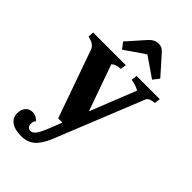

<svg xmlns="http://www.w3.org/2000/svg" viewBox="-291 -785 1088 1088"><g transform="rotate(45 253.0 -241.0)"><path d="M6 143Q6 113 22 95Q38 77 64 77Q93 77 114 101Q103 110 103 131Q103 145 110 153.5Q117 162 130 162Q147 162 161.5 143Q176 124 195 76L225 0H191L47 -407Q35 -440 -15 -449L-13 -484H249L244 -449Q207 -448 187 -430L286 -151L396 -427Q373 -442 331 -449L335 -484H521L517 -449Q499 -448 484 -442Q469 -436 465 -425L252 103Q226 166 194 193Q162 220 113 220Q62 220 34 200Q6 180 6 143ZM238 -675Q251 -689 264.5 -695.5Q278 -702 296 -702Q311 -702 322 -696Q333 -690 346 -675L441 -568L412 -531L292 -614L172 -531L143 -568Z"/></g></svg>

Font: Caladea
Style: Bold
Weight: 700
Designer: Carolina Giovagnoli and Andres Torresi
Foundry: Carolina Giovagnoli & Andres Torresi
Version: Version 1.001